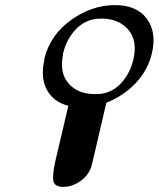

<svg xmlns="http://www.w3.org/2000/svg" viewBox="-20 -670 622 753"><path d="M154 -435Q153 -439 155 -444Q179 -535 260 -592.5Q341 -650 431 -650Q516 -650 555.5 -597Q595 -544 576 -462Q561 -397 514 -346Q467 -295 397 -267L357 -95Q354 -83 340 -23Q330 15 297 39Q264 63 228 63Q194 63 189 39Q185 17 197 -38L248 -255Q190 -270 164 -317.5Q138 -365 154 -435ZM228 -463Q227 -460 227 -455Q213 -383 249 -342.5Q285 -302 348 -301Q366 -301 376 -302Q424 -309 457 -346Q490 -383 503 -436Q520 -510 484 -552.5Q448 -595 384 -597Q365 -597 356 -596Q308 -589 274.5 -552Q241 -515 228 -463Z"/></svg>

Font: Coval
Style: Light Italic
Weight: 300
Foundry: Context Ltd
Version: Version 001.000